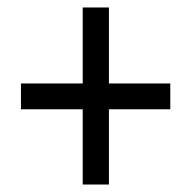

<svg xmlns="http://www.w3.org/2000/svg" viewBox="-20 -610 512 513"><path d="M201 -117V-318H36V-387H201V-590H271V-387H435V-318H271V-117Z"/></svg>

Font: Noto Sans Tamil Condensed
Style: Regular
Weight: 400
Width: 3
Designer: Jelle Bosma - Monotype Design Team
Foundry: Monotype Imaging Inc.
Version: Version 2.004; ttfautohint (v1.8.4.7-5d5b)